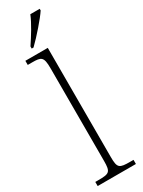

<svg xmlns="http://www.w3.org/2000/svg" viewBox="-250 -984 749 1009"><g transform="rotate(-30 124.0 -479.5)"><path d="M69 -812V-799H80C122 -839 187 -914 210 -949V-959H153C135 -914 99 -857 69 -812ZM8 0H240V-25H221C154 -25 144 -30 144 -98V-760H8V-735H34C90 -735 103 -730 103 -660V-98C103 -30 93 -25 26 -25H8Z"/></g></svg>

Font: Noto Serif Ethiopic SemiCondensed ExtraLight
Style: Regular
Weight: 200
Width: 4
Designer: Monotype Design Team
Foundry: Monotype Imaging Inc.
Version: Version 2.102